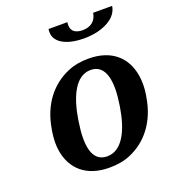

<svg xmlns="http://www.w3.org/2000/svg" viewBox="-137 -847 855 959"><g transform="rotate(-20 290.0 -367.5)"><path d="M73 -259C67 -220 66 -185 72 -152C89 -58 156 10 281 10C321 10 359 4 392 -10C486 -49 554 -134 574 -259L576 -269C582 -308 582 -343 576 -376C559 -470 492 -538 367 -538C327 -538 291 -532 258 -518C164 -479 95 -394 75 -269ZM231 -745C229 -730 229 -715 235 -702C252 -663 306 -640 383 -640C408 -640 433 -643 455 -648C512 -662 561 -692 569 -745H468C462 -704 433 -681 390 -681C347 -681 324 -702 331 -745ZM214 -257 216 -271C234 -382 276 -481 358 -481C440 -481 453 -384 435 -271L433 -257C415 -144 372 -47 290 -47C206 -47 196 -143 214 -257Z"/></g></svg>

Font: Aerodynamic
Style: Obl
Weight: 500
Designer: Google
Version: Version 2.000980; 2014